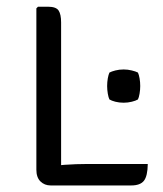

<svg xmlns="http://www.w3.org/2000/svg" viewBox="-20 -566 498 586"><path d="M166.5 0H134.5Q116 0 103.5 -12.2Q91 -24.5 91 -48V-540.5L96 -545.5H126.5Q151 -545.5 158.8 -534Q166.5 -522.5 166.5 -497.5ZM431 -65.5Q430.5 -28.5 419.2 -14.2Q408 0 380.5 0H134.5L107.5 -55Q141.5 -60.5 177.2 -63Q213 -65.5 245.5 -65.5ZM307 -303.5Q307 -315.5 309 -326.8Q311 -338 314 -344.5Q320.5 -348 332.2 -351Q344 -354 357.5 -354Q370 -354 382.2 -351Q394.5 -348 401 -344.5Q404 -338 406 -326.8Q408 -315.5 408 -303.5Q408 -292 406 -280.2Q404 -268.5 401 -262.5Q394.5 -258.5 382.2 -255.5Q370 -252.5 357.5 -252.5Q344 -252.5 332.2 -255.5Q320.5 -258.5 314 -262.5Q311 -268.5 309 -280.2Q307 -292 307 -303.5Z"/></svg>

Font: Signika SC
Style: Regular
Weight: 300
Designer: Anna Giedryś
Foundry: Anna Giedryś
Version: Version 2.000